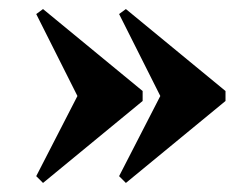

<svg xmlns="http://www.w3.org/2000/svg" viewBox="-20 -432 548 424"><path d="M258 -28 243 -43 334 -220 243 -401 258 -412 478 -231V-209ZM75 -28 60 -43 151 -220 60 -401 75 -412 295 -231V-209Z"/></svg>

Font: Libre Bodoni
Style: Regular
Weight: 400
Designer: Pablo Impallari, Rodrigo Fuenzalida
Foundry: Impallari Type
Version: Version 2.005;gftools[0.9.23]